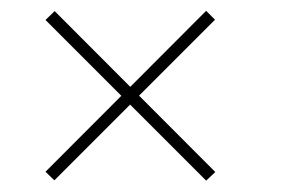

<svg xmlns="http://www.w3.org/2000/svg" viewBox="-20 -558 531 346"><path d="M351.5 -232.5 62 -522 78.5 -538 368 -248ZM78 -233 62 -248.5 351.5 -538.5 367.5 -522.5Z"/></svg>

Font: BodoniModa 10 Custom
Style: Regular
Weight: 400
Designer: Owen Earl
Foundry: indestructible type
Version: Version 2.005